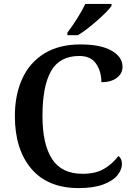

<svg xmlns="http://www.w3.org/2000/svg" viewBox="-20 -951 683 981"><path d="M56 -358Q56 -467 94 -549.5Q132 -632 207 -678Q282 -724 390 -724Q495 -724 550.5 -692Q606 -660 606 -610Q606 -575 576.5 -553Q547 -531 498 -531Q498 -586 471 -625.5Q444 -665 385 -665Q285 -665 241 -588Q197 -511 197 -358Q197 -214 246 -138.5Q295 -63 402 -63Q468 -63 511 -88Q554 -113 585 -154Q603 -141 603 -113Q603 -84 580 -55.5Q557 -27 507.5 -8.5Q458 10 382 10Q224 10 140 -89Q56 -188 56 -358ZM324 -784Q348 -815 374.5 -857Q401 -899 416 -931H550V-921Q531 -894 476 -845.5Q421 -797 378 -771H324Z"/></svg>

Font: Noto Serif SemiBold
Style: Regular
Weight: 600
Designer: Monotype Design Team
Foundry: Monotype Imaging Inc.
Version: Version 1.001